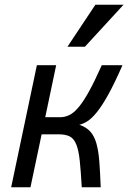

<svg xmlns="http://www.w3.org/2000/svg" viewBox="-20 -786 539 806"><path d="M215.8 -512.2 169.9 -293.9H231.9Q252.4 -293.9 271.2 -303Q290 -312 310.3 -336.2Q330.6 -360.4 354 -402.8Q377.4 -445.3 407.2 -512.2H494.1Q460.9 -436.5 434.8 -389.4Q408.7 -342.3 387 -315.4Q365.2 -288.6 347.4 -277.3Q329.6 -266.1 313 -262.2Q342.3 -252.4 359.1 -233.6Q376 -214.8 384.8 -183.6Q393.6 -152.3 397 -107.2Q400.4 -62 402.8 0H323.2Q319.3 -68.8 314.7 -112.3Q310.1 -155.8 300 -180.2Q290 -204.6 272.5 -213.4Q254.9 -222.2 225.1 -222.2H154.8L107.9 0H26.9L134.8 -512.2ZM336.4 -589.8H263.2L380.4 -766.1H498.5Z"/></svg>

Font: Clear Sans
Style: Italic
Weight: 400
Italic angle: -12°
Foundry: Intel Corporation
Version: Version 1.00